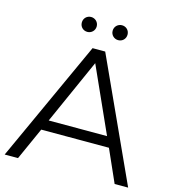

<svg xmlns="http://www.w3.org/2000/svg" viewBox="-124 -969 966 1071"><g transform="rotate(15 358.5 -433.0)"><path d="M448 -780C472 -780 491 -798 491 -823C491 -848 472 -866 448 -866C425 -866 405 -848 405 -823C405 -798 425 -780 448 -780ZM270 -780C293 -780 313 -798 313 -823C313 -848 293 -866 270 -866C246 -866 227 -848 227 -823C227 -798 246 -780 270 -780ZM637 0H715L395 -700H322L2 0H79L163 -187H554ZM358 -623 527 -247H190Z"/></g></svg>

Font: Montserrat Z
Style: Regular
Weight: 400
Designer: Julieta Ulanovsky
Foundry: Julieta Ulanovsky
Version: Version 8.000